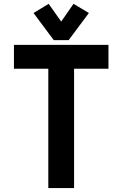

<svg xmlns="http://www.w3.org/2000/svg" viewBox="-20 -962 626 982"><path d="M229 -942.4 293 -851.6 356 -942.4 434.6 -895.5 331.1 -756.8H254.9L151.4 -895.5ZM227.1 0V-610.4H51.3V-732.4H534.7V-610.4H358.9V0Z"/></svg>

Font: Consola Mono
Style: Bold
Weight: 700
Monospace: yes
Designer: Wojciech Kalinowski "wmk69" (wmk69@o2.pl)
Foundry: Wojciech Kalinowski "wmk69" (wmk69@o2.pl)
Version: Version 2.1.0